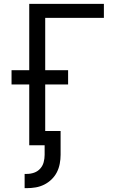

<svg xmlns="http://www.w3.org/2000/svg" viewBox="-20 -755 640 998"><path d="M108 223V149H119Q139 149 157.5 142.5Q176 136 189 121.5Q202 107 207 88Q212 69 212 50V0H132V-316H40V-390H132V-735H520V-662H215V-390H334V-316H215V-74H295V50Q295 73 290.5 96.5Q286 120 275.5 140.5Q265 161 248 177.5Q231 194 210 204.5Q189 215 166 219Q143 223 119 223Z"/></svg>

Font: Iosevka Aile
Style: Regular
Weight: 400
Designer: Belleve Invis
Foundry: Belleve Invis
Version: Version 28.0.1; ttfautohint (v1.8.4)